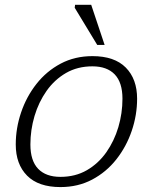

<svg xmlns="http://www.w3.org/2000/svg" viewBox="-20 -750 622 780"><path d="M355.5 -522Q445 -522 491 -475.5Q537 -429 537 -349Q537 -282.5 515.2 -218.5Q493.5 -154.5 452.8 -102.8Q412 -51 354.5 -20.5Q297 10 225.5 10Q136 10 90 -36.5Q44 -83 44 -163Q44 -229.5 65.8 -293.5Q87.5 -357.5 128.2 -409.2Q169 -461 226.5 -491.5Q284 -522 355.5 -522ZM225.5 -31.5Q286 -31.5 332.8 -58.5Q379.5 -85.5 411.8 -131.2Q444 -177 460.8 -233.5Q477.5 -290 477.5 -349Q477.5 -415 446 -447.8Q414.5 -480.5 355.5 -480.5Q295 -480.5 248.2 -453.5Q201.5 -426.5 169.2 -380.8Q137 -335 120.2 -278.5Q103.5 -222 103.5 -163Q103.5 -97 135 -64.2Q166.5 -31.5 225.5 -31.5ZM405 -567.5H375L283.5 -718.5L285 -730.5H350.5Z"/></svg>

Font: Newsreader 6pt Light
Style: Italic
Weight: 300
Italic angle: -17°
Designer: Hugues Gentile
Foundry: Production Type
Version: Version 1.003; ttfautohint (v1.8.3)